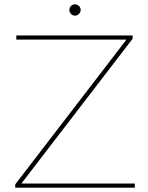

<svg xmlns="http://www.w3.org/2000/svg" viewBox="-20 -863 679 883"><path d="M50 -15 567 -688 568 -681H55V-700H590V-685L73 -12L72 -19H600V0H50ZM325 -791Q314 -791 306.5 -799Q299 -807 299 -817Q299 -828 306.5 -835.5Q314 -843 325 -843Q335 -843 343 -835.5Q351 -828 351 -817Q351 -807 343 -799Q335 -791 325 -791Z"/></svg>

Font: Montserrat
Style: Regular
Weight: 400
Designer: Julieta Ulanovsky
Foundry: Julieta Ulanovsky
Version: Version 8.000